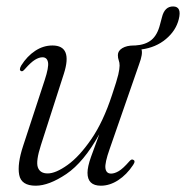

<svg xmlns="http://www.w3.org/2000/svg" viewBox="-20 -582 591 610"><path d="M402.5 -74.5Q412 -71.5 403 -58Q382.5 -27 355.5 -9.5Q328.5 8 300.5 8Q258 8 258 -33Q258 -52 269 -83.2Q280 -114.5 295.5 -155.5Q246 -66.5 190.8 -29.2Q135.5 8 93.5 8Q47.5 8 41 -26.5Q34.5 -61 53.5 -118.5L122 -327.5Q135.5 -368.5 132.5 -384.2Q129.5 -400 115 -400Q104 -400 91 -392Q78 -384 59.5 -363Q51.5 -353.5 47.5 -356Q39 -359 47.5 -374Q66 -403.5 91.8 -420.5Q117.5 -437.5 146.5 -437.5Q211.5 -437.5 183 -348L110 -121Q93.5 -70 100.2 -50.5Q107 -31 131.5 -31Q157 -31 194.5 -57.8Q232 -84.5 270 -139.8Q308 -195 336 -280.5Q351.5 -326.5 355.8 -345Q360 -363.5 360 -373.5Q360 -383.5 357.2 -390.5Q354.5 -397.5 354.5 -407Q354.5 -420.5 368.5 -429Q382.5 -437.5 405.5 -437.5Q407.5 -437.5 409.5 -437.5Q442 -439.5 461 -455Q480 -470.5 488.5 -504.5L494.5 -527Q503 -562 530.5 -561.5Q558 -561 548 -521Q539 -484.5 507 -457.8Q475 -431 429.5 -425Q434.5 -411.5 422 -378L328.5 -109Q312.5 -64 315 -47.2Q317.5 -30.5 333 -30.5Q344 -30.5 357.5 -38.5Q371 -46.5 391 -69.5Q398 -77.5 402.5 -74.5Z"/></svg>

Font: Fraunces 144pt S050 Light
Style: Italic
Weight: 300
Italic angle: -16°
Version: Version 1.000; ttfautohint (v1.8.3)